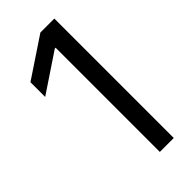

<svg xmlns="http://www.w3.org/2000/svg" viewBox="-233 -778 827 827"><g transform="rotate(-45 181.0 -364.0)"><path d="M290 -727.5V0H205.1V-634.8H200.2L23.4 -516.6V-606.4L205.1 -727.5Z"/></g></svg>

Font: Inter Display
Style: Regular
Weight: 400
Designer: Rasmus Andersson
Foundry: rsms
Version: Version 4.000;git-37864ae